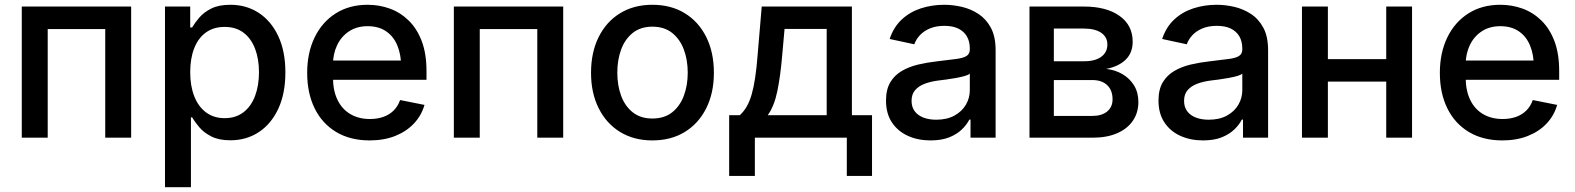

<svg xmlns="http://www.w3.org/2000/svg" viewBox="-20 -568 6495 792"><path d="M521 -541V0H414.1V-448.2H176.8V0H69.8V-541Z M660.6 204.1V-541H764.6V-454.6H772.5Q783.2 -473.1 801.8 -495.1Q820.3 -517.1 851.3 -532.7Q882.3 -548.3 930.2 -548.3Q996.1 -548.3 1047.4 -514.9Q1098.6 -481.4 1127.9 -418.9Q1157.2 -356.4 1157.2 -269.5Q1157.2 -182.6 1128.2 -119.9Q1099.1 -57.1 1047.9 -23.2Q996.6 10.7 930.2 10.7Q883.3 10.7 852.3 -4.9Q821.3 -20.5 802.5 -42.7Q783.7 -64.9 772.5 -84H767.6V204.1ZM906.7 -80.6Q952.6 -80.6 984.4 -105Q1016.1 -129.4 1032.2 -172.4Q1048.3 -215.3 1048.3 -270Q1048.3 -324.7 1032.2 -366.9Q1016.1 -409.2 984.6 -433.1Q953.1 -457 906.7 -457Q860.8 -457 829.1 -433.8Q797.4 -410.6 781 -368.7Q764.6 -326.7 764.6 -270Q764.6 -213.9 781.2 -171.1Q797.9 -128.4 829.8 -104.5Q861.8 -80.6 906.7 -80.6Z M1504.9 11.2Q1424.8 11.2 1366.9 -23.4Q1309.1 -58.1 1278.1 -120.8Q1247.1 -183.6 1247.1 -267.1Q1247.1 -350.1 1277.8 -413.6Q1308.6 -477.1 1364.7 -512.7Q1420.9 -548.3 1496.1 -548.3Q1544.4 -548.3 1588.1 -532.5Q1631.8 -516.6 1666 -483.2Q1700.2 -449.7 1719.7 -398.2Q1739.3 -346.7 1739.3 -274.9V-238.8H1304.2V-318.4H1684.6L1634.8 -292.5Q1634.8 -342.3 1619.1 -380.1Q1603.5 -418 1572.5 -439Q1541.5 -460 1496.6 -460Q1451.7 -460 1419.4 -438.5Q1387.2 -417 1370.4 -381.1Q1353.5 -345.2 1353.5 -302.2V-249.5Q1353.5 -194.3 1372.3 -155.8Q1391.1 -117.2 1425.5 -97.2Q1460 -77.1 1505.9 -77.1Q1536.6 -77.1 1561.5 -85.9Q1586.4 -94.7 1604 -112.3Q1621.6 -129.9 1630.4 -155.3L1731 -135.3Q1718.8 -91.8 1687.5 -58.6Q1656.2 -25.4 1609.9 -7.1Q1563.5 11.2 1504.9 11.2Z M2303.2 -541V0H2196.3V-448.2H1959V0H1852.1V-541Z M2670.9 11.2Q2594.7 11.2 2537.8 -23.7Q2481 -58.6 2449.5 -121.6Q2418 -184.6 2418 -267.6Q2418 -352.1 2449.5 -415.3Q2481 -478.5 2537.8 -513.4Q2594.7 -548.3 2670.9 -548.3Q2748 -548.3 2804.9 -513.4Q2861.8 -478.5 2893.3 -415.3Q2924.8 -352.1 2924.8 -267.6Q2924.8 -184.6 2893.3 -121.6Q2861.8 -58.6 2804.9 -23.7Q2748 11.2 2670.9 11.2ZM2670.9 -79.1Q2720.2 -79.1 2752.4 -104.5Q2784.7 -129.9 2800.8 -172.9Q2816.9 -215.8 2816.9 -268.1Q2816.9 -320.8 2800.8 -363.8Q2784.7 -406.7 2752.4 -432.4Q2720.2 -458 2670.9 -458Q2622.6 -458 2590.3 -432.4Q2558.1 -406.7 2542.2 -363.8Q2526.4 -320.8 2526.4 -268.1Q2526.4 -215.8 2542.2 -172.9Q2558.1 -129.9 2590.3 -104.5Q2622.6 -79.1 2670.9 -79.1Z M2987.8 157.7V-92.8H3031.7Q3048.8 -108.4 3060.8 -129.6Q3072.8 -150.9 3081.1 -180.2Q3089.4 -209.5 3095.2 -248.8Q3101.1 -288.1 3105 -338.9L3122.1 -541H3494.1V-92.8H3577.1V157.7H3473.1V0H3093.8V157.7ZM3147 -92.8H3390.1V-448.7H3216.3L3206.5 -338.9Q3199.2 -253.4 3186.5 -191.9Q3173.8 -130.4 3147 -92.8Z M3818.4 11.2Q3766.6 11.2 3725.1 -7.6Q3683.6 -26.4 3659.2 -63Q3634.8 -99.6 3634.8 -153.3Q3634.8 -199.2 3652.6 -228.8Q3670.4 -258.3 3700.4 -275.6Q3730.5 -293 3767.8 -301.8Q3805.2 -310.5 3844.2 -314.9Q3892.6 -320.8 3922.4 -324.5Q3952.1 -328.1 3966.3 -336.7Q3980.5 -345.2 3980.5 -364.3V-367.2Q3980.5 -397 3968.5 -417.7Q3956.5 -438.5 3933.3 -450Q3910.2 -461.4 3875.5 -461.4Q3840.8 -461.4 3815.2 -450.4Q3789.6 -439.5 3773.9 -422.1Q3758.3 -404.8 3751.5 -385.3L3649.9 -407.2Q3666 -456.1 3699.5 -487.3Q3732.9 -518.6 3778.3 -533.4Q3823.7 -548.3 3874.5 -548.3Q3910.2 -548.3 3947.3 -539.8Q3984.4 -531.2 4016.1 -510.5Q4047.9 -489.7 4067.4 -453.4Q4086.9 -417 4086.9 -360.8V0H3983.4V-74.7H3978.5Q3967.8 -53.2 3947 -33.4Q3926.3 -13.7 3894.8 -1.2Q3863.3 11.2 3818.4 11.2ZM3841.8 -74.2Q3886.2 -74.2 3917.2 -91.3Q3948.2 -108.4 3964.4 -136.2Q3980.5 -164.1 3980.5 -195.8V-264.6Q3975.1 -258.8 3959.2 -254.4Q3943.4 -250 3923.3 -246.3Q3903.3 -242.7 3883.5 -240Q3863.8 -237.3 3850.1 -235.8Q3819.8 -231.9 3794.9 -222.7Q3770 -213.4 3755.1 -196.5Q3740.2 -179.7 3740.2 -151.9Q3740.2 -126.5 3753.2 -109.1Q3766.1 -91.8 3789.1 -83Q3812 -74.2 3841.8 -74.2Z M4226.6 0V-541H4451.2Q4543.9 -541 4598.1 -502.4Q4652.3 -463.9 4652.3 -396Q4652.3 -350.1 4623.3 -321.8Q4594.2 -293.5 4543 -283.7Q4579.6 -279.8 4609.6 -262.5Q4639.6 -245.1 4657.7 -216.1Q4675.8 -187 4675.8 -147Q4675.8 -103.5 4653.3 -70.3Q4630.9 -37.1 4588.6 -18.6Q4546.4 0 4486.3 0ZM4327.1 -89.8H4485.8Q4524.9 -89.8 4547.1 -108.2Q4569.3 -126.5 4569.3 -158.2Q4569.3 -195.8 4547.1 -216.8Q4524.9 -237.8 4485.8 -237.8H4327.1ZM4327.1 -315.4H4453.1Q4498 -315.4 4522.9 -334Q4547.9 -352.5 4547.9 -384.3Q4547.9 -415.5 4522.2 -432.9Q4496.6 -450.2 4451.2 -450.2H4327.1Z M4942.4 11.2Q4890.6 11.2 4849.1 -7.6Q4807.6 -26.4 4783.2 -63Q4758.8 -99.6 4758.8 -153.3Q4758.8 -199.2 4776.6 -228.8Q4794.4 -258.3 4824.5 -275.6Q4854.5 -293 4891.8 -301.8Q4929.2 -310.5 4968.3 -314.9Q5016.6 -320.8 5046.4 -324.5Q5076.2 -328.1 5090.3 -336.7Q5104.5 -345.2 5104.5 -364.3V-367.2Q5104.5 -397 5092.5 -417.7Q5080.6 -438.5 5057.4 -450Q5034.2 -461.4 4999.5 -461.4Q4964.8 -461.4 4939.2 -450.4Q4913.6 -439.5 4897.9 -422.1Q4882.3 -404.8 4875.5 -385.3L4773.9 -407.2Q4790 -456.1 4823.5 -487.3Q4856.9 -518.6 4902.3 -533.4Q4947.8 -548.3 4998.5 -548.3Q5034.2 -548.3 5071.3 -539.8Q5108.4 -531.2 5140.1 -510.5Q5171.9 -489.7 5191.4 -453.4Q5210.9 -417 5210.9 -360.8V0H5107.4V-74.7H5102.5Q5091.8 -53.2 5071 -33.4Q5050.3 -13.7 5018.8 -1.2Q4987.3 11.2 4942.4 11.2ZM4965.8 -74.2Q5010.3 -74.2 5041.3 -91.3Q5072.3 -108.4 5088.4 -136.2Q5104.5 -164.1 5104.5 -195.8V-264.6Q5099.1 -258.8 5083.3 -254.4Q5067.4 -250 5047.4 -246.3Q5027.3 -242.7 5007.6 -240Q4987.8 -237.3 4974.1 -235.8Q4943.8 -231.9 4918.9 -222.7Q4894 -213.4 4879.2 -196.5Q4864.3 -179.7 4864.3 -151.9Q4864.3 -126.5 4877.2 -109.1Q4890.1 -91.8 4913.1 -83Q4936 -74.2 4965.8 -74.2Z M5724.6 -324.2V-231.4H5429.7V-324.2ZM5457.5 -541V0H5350.6V-541ZM5804.7 -541V0H5698.2V-541Z M6177.2 11.2Q6097.2 11.2 6039.3 -23.4Q5981.4 -58.1 5950.4 -120.8Q5919.4 -183.6 5919.4 -267.1Q5919.4 -350.1 5950.2 -413.6Q5981 -477.1 6037.1 -512.7Q6093.3 -548.3 6168.5 -548.3Q6216.8 -548.3 6260.5 -532.5Q6304.2 -516.6 6338.4 -483.2Q6372.6 -449.7 6392.1 -398.2Q6411.6 -346.7 6411.6 -274.9V-238.8H5976.6V-318.4H6356.9L6307.1 -292.5Q6307.1 -342.3 6291.5 -380.1Q6275.9 -418 6244.9 -439Q6213.9 -460 6168.9 -460Q6124 -460 6091.8 -438.5Q6059.6 -417 6042.7 -381.1Q6025.9 -345.2 6025.9 -302.2V-249.5Q6025.9 -194.3 6044.7 -155.8Q6063.5 -117.2 6097.9 -97.2Q6132.3 -77.1 6178.2 -77.1Q6209 -77.1 6233.9 -85.9Q6258.8 -94.7 6276.4 -112.3Q6293.9 -129.9 6302.7 -155.3L6403.3 -135.3Q6391.1 -91.8 6359.9 -58.6Q6328.6 -25.4 6282.2 -7.1Q6235.8 11.2 6177.2 11.2Z"/></svg>

Font: Inter 17pt Medium
Style: Regular
Weight: 500
Version: Version 4.001;git-66647c0bb